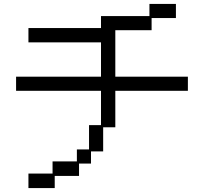

<svg xmlns="http://www.w3.org/2000/svg" viewBox="-20 -869 1040 979"><path d="M248 16V-46H372V-107H434V-231H495V-406H62V-478H495V-653H125V-726H495V-787H742V-849H877V-777H753V-715H568V-478H938V-406H568V-220H506V-97H444V-35H383V28H259V90H125V16Z"/></svg>

Font: DotGothic16
Style: Regular
Weight: 400
Designer: Fontworks Inc.
Foundry: Fontworks Inc.
Version: Version 1.100